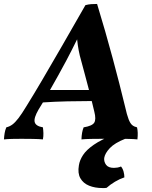

<svg xmlns="http://www.w3.org/2000/svg" viewBox="-52 -702 771 971"><path d="M-32 3Q-31 -14 -28.5 -29Q-26 -44 -20 -58Q-3 -62 11 -72.5Q25 -83 41.5 -104.5Q58 -126 81 -164Q119 -225 161.5 -297.5Q204 -370 257.5 -462.5Q311 -555 380 -676Q395 -680 409 -681Q423 -682 439 -682Q482 -541 518 -407Q554 -273 580 -165Q590 -120 598.5 -98.5Q607 -77 617 -69Q627 -61 641 -58Q647 -33 643 3Q625 1 599 0.5Q573 0 548 0Q523 0 507 0Q491 0 463.5 0Q436 0 408 0.5Q380 1 360 3Q361 -34 371 -58Q414 -65 424.5 -81.5Q435 -98 425 -137Q418 -166 412 -191Q353 -191 289 -189.5Q225 -188 165 -184Q154 -166 143 -148Q118 -105 123.5 -84.5Q129 -64 165 -58Q167 -44 167.5 -28.5Q168 -13 165 3Q145 1 113 0.5Q81 0 57 0Q31 0 9 0.5Q-13 1 -32 3ZM283 -395Q243 -320 201 -247H398Q388 -285 378 -322.5Q368 -360 358 -397Q344 -444 338 -503Q324 -474 310 -447Q296 -420 283 -395ZM526 -22 581 0Q528 21 503.5 47Q479 73 475 97Q473 116 484.5 131.5Q496 147 524 147Q532 147 541.5 145.5Q551 144 560 140Q569 151 573 166Q577 181 577 195Q553 203 529.5 217Q506 231 487 248Q481 249 476.5 249Q472 249 466 249Q428 249 398.5 237Q369 225 354.5 199.5Q340 174 347 134Q351 108 368 82Q385 56 422.5 30Q460 4 526 -22Z"/></svg>

Font: Vollkorn
Style: Bold Italic
Weight: 700
Italic angle: -11°
Designer: Friedrich Althausen
Foundry: Friedrich Althausen
Version: Version 5.000; ttfautohint (v1.8.3)